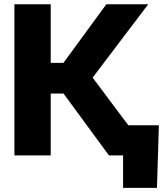

<svg xmlns="http://www.w3.org/2000/svg" viewBox="-20 -748 801 924"><path d="M49.3 0V-727.5H224.1V-445.3H285.2L491.7 -727.5H693.4L425.8 -374.5L706.1 0H504.4L285.6 -297.9H224.1V0ZM572.3 156.2V0H527.8V-145H744.6L735.4 156.2Z"/></svg>

Font: Inter 28pt ExtraBold
Style: Regular
Weight: 800
Designer: Rasmus Andersson
Foundry: rsms
Version: Version 4.001;git-66647c0bb